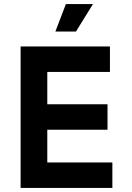

<svg xmlns="http://www.w3.org/2000/svg" viewBox="-20 -930 652 950"><path d="M82 0V-700H524V-574H214V-414H512V-288H214V-126H536V0ZM254 -774 306 -910H440L356 -774Z"/></svg>

Font: Space Mono
Style: Bold
Weight: 700
Monospace: yes
Designer: Colophon Foundry + Benjamin Critton
Foundry: Colophon Foundry & Benjamin Critton
Version: Version 1.003; ttfautohint (v1.8.4.7-5d5b)